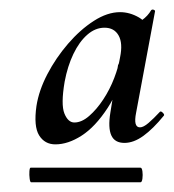

<svg xmlns="http://www.w3.org/2000/svg" viewBox="-20 -658 358 395"><path d="M94 -361Q72 -361 60.5 -379.5Q49 -398 55 -440Q60 -472 77.5 -505.5Q95 -539 120 -568Q145 -597 173 -615Q201 -633 227 -633Q247 -633 266 -622Q285 -611 288 -586L249 -606Q260 -608 272 -616.5Q284 -625 291 -637Q293 -639 296 -638Q299 -637 299 -635L260 -426Q254 -396 268 -396Q275 -396 285.5 -405Q296 -414 309 -428Q311 -430 315 -426Q319 -422 317 -420Q295 -393 275 -378.5Q255 -364 236 -364Q216 -364 209 -379.5Q202 -395 207 -426L223 -525L243 -537Q227 -475 201.5 -436Q176 -397 148 -379Q120 -361 94 -361ZM44 -283Q42 -283 41 -290.5Q40 -298 40.5 -305.5Q41 -313 43 -313H269Q272 -313 273 -305.5Q274 -298 273 -290.5Q272 -283 269 -283ZM133 -406Q148 -406 163.5 -419.5Q179 -433 192.5 -453.5Q206 -474 215 -497.5Q224 -521 227 -540Q233 -569 224 -585Q215 -601 195 -601Q176 -601 159.5 -586.5Q143 -572 131 -547Q119 -522 113 -490Q105 -443 112.5 -424.5Q120 -406 133 -406Z"/></svg>

Font: Cormorant Garamond Light
Style: Italic
Weight: 300
Italic angle: -10°
Designer: Christian Thalmann (Catharsis Fonts)
Foundry: Catharsis Fonts
Version: Version 4.001